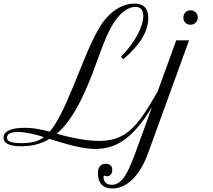

<svg xmlns="http://www.w3.org/2000/svg" viewBox="-20 -806 1203 1083"><path d="M612.8 257.3Q574.2 257.3 553.2 235.1Q532.2 212.9 532.2 170.4Q532.2 145.5 543.9 131.6Q555.7 117.7 576.7 117.7Q593.8 117.7 603.5 127Q613.3 136.2 613.3 152.3Q613.3 168 605.2 178Q597.2 188 584.5 188Q579.1 188 576.2 186.5Q573.2 185.1 568.8 185.1Q565.9 185.1 564.9 186.3Q564 187.5 564 192.4Q564 213.4 576.2 224.9Q588.4 236.3 610.4 236.3Q629.4 236.3 646 226.6Q662.6 216.8 678.2 195.6Q693.8 174.3 709.5 140.4Q725.1 106.4 742.7 58.6L837.4 -202.1Q793.9 -130.4 753.4 -84.5Q712.9 -38.6 673.3 -12.2Q633.8 14.2 595.2 24.2Q556.6 34.2 517.6 34.2Q489.7 34.2 458.3 29.3Q426.8 24.4 393.8 16.4Q360.8 8.3 326.7 -2Q292.5 -12.2 259.3 -22.5Q223.1 -1 184.1 9Q145 19 100.1 19Q69.3 19 50 14.9Q30.8 10.7 19.5 3.9Q8.3 -2.9 4.2 -11.7Q0 -20.5 0 -29.3Q0 -46.9 11.2 -57.6Q22.5 -68.4 39.6 -74.5Q56.6 -80.6 77.1 -82.8Q97.7 -85 116.2 -85Q156.7 -85 193.1 -78.4Q229.5 -71.8 260.3 -63.5Q275.4 -81.1 290.3 -104.5Q305.2 -127.9 321 -158.4Q336.9 -189 354 -227.3Q371.1 -265.6 390.6 -312.5Q421.4 -385.7 446 -448Q470.7 -510.3 494.1 -561Q517.6 -611.8 541.7 -652.1Q565.9 -692.4 596.2 -721.7Q629.9 -754.4 666.5 -770Q703.1 -785.6 737.3 -785.6Q760.3 -785.6 775.6 -779.3Q791 -772.9 800 -762Q809.1 -751 812.7 -736.3Q816.4 -721.7 816.4 -704.6Q816.4 -647 780 -588.1Q743.7 -529.3 674.8 -471.7L662.6 -486.8Q691.4 -515.1 714.6 -546.1Q737.8 -577.1 754.2 -607.4Q770.5 -637.7 779.3 -665.5Q788.1 -693.4 788.1 -716.3Q788.1 -726.1 786.1 -735.4Q784.2 -744.6 779.1 -751.7Q773.9 -758.8 765.4 -762.9Q756.8 -767.1 743.7 -767.1Q715.8 -767.1 687.3 -748Q658.7 -729 632.3 -692.9Q611.8 -665 595 -630.1Q578.1 -595.2 562.5 -555.7Q546.9 -516.1 531.7 -473.1Q516.6 -430.2 499.5 -386.2Q475.6 -324.7 451.9 -273.4Q428.2 -222.2 403.6 -180.7Q378.9 -139.2 353.3 -107.2Q327.6 -75.2 299.8 -51.8Q323.2 -44.9 351.8 -37.8Q380.4 -30.8 411.6 -24.9Q442.9 -19 475.1 -15.1Q507.3 -11.2 539.1 -11.2Q595.2 -11.2 637.7 -26.4Q680.2 -41.5 717.3 -74.7Q754.4 -107.9 790.3 -160.9Q826.2 -213.9 869.1 -289.6L974.1 -578.6H1046.4L816.4 54.7Q780.8 153.3 727.8 205.3Q674.8 257.3 612.8 257.3ZM100.6 1.5Q141.1 1.5 171.4 -5.9Q201.7 -13.2 228 -32.7Q211.9 -37.6 194.1 -42.7Q176.3 -47.9 157.2 -52Q138.2 -56.2 118.9 -58.8Q99.6 -61.5 81.1 -61.5Q52.2 -61.5 35.9 -54Q19.5 -46.4 19.5 -29.3Q19.5 -22.9 22.7 -17.3Q25.9 -11.7 34.7 -7.6Q43.5 -3.4 59.3 -1Q75.2 1.5 100.6 1.5ZM1014.2 -706.5Q1014.2 -715.3 1017.3 -722.9Q1020.5 -730.5 1025.9 -736.1Q1031.2 -741.7 1038.8 -744.9Q1046.4 -748 1054.7 -748Q1071.8 -748 1083.7 -736.1Q1095.7 -724.1 1095.7 -707Q1095.7 -698.7 1092.5 -691.2Q1089.4 -683.6 1083.7 -678.2Q1078.1 -672.9 1070.6 -669.7Q1063 -666.5 1054.2 -666.5Q1037.1 -666.5 1025.6 -678Q1014.2 -689.5 1014.2 -706.5Z"/></svg>

Font: Petit Formal Script
Style: Regular
Weight: 400
Version: Version 1.001; ttfautohint (v0.8) -G 200 -r 50